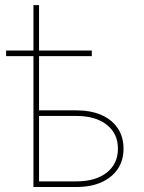

<svg xmlns="http://www.w3.org/2000/svg" viewBox="-20 -748 574 768"><path d="M4.4 -523.4V-545.9H347.2V-523.4ZM113.8 -545.9V-727.5H136.2V-545.9ZM126.5 -306.6H285.2Q343.3 -306.6 385.5 -288.1Q427.7 -269.5 450.9 -235.1Q474.1 -200.7 474.1 -153.3Q474.1 -106.4 450.9 -72Q427.7 -37.6 385.5 -18.8Q343.3 0 285.2 0H113.8V-542.5H136.2V-22.5H285.2Q362.3 -22.5 407 -57.6Q451.7 -92.8 451.7 -153.3Q451.7 -213.9 407 -249Q362.3 -284.2 285.2 -284.2H126.5Z"/></svg>

Font: Inter 16pt Thin
Style: Regular
Weight: 250
Version: Version 4.001;git-66647c0bb